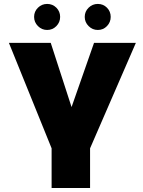

<svg xmlns="http://www.w3.org/2000/svg" viewBox="-20 -948 719 968"><path d="M473.1 -796.9Q446.3 -796.9 426.8 -816.4Q407.2 -835.9 407.2 -862.8Q407.2 -890.1 426.8 -909.2Q446.3 -928.2 473.1 -928.2Q500.5 -928.2 519.3 -909.2Q538.1 -890.1 538.1 -862.8Q538.1 -835.9 519.3 -816.4Q500.5 -796.9 473.1 -796.9ZM217.8 -796.9Q190.9 -796.9 171.4 -816.4Q151.9 -835.9 151.9 -862.8Q151.9 -890.1 171.4 -909.2Q190.9 -928.2 217.8 -928.2Q245.1 -928.2 264.2 -909.2Q283.2 -890.1 283.2 -862.8Q283.2 -835.9 264.2 -816.4Q245.1 -796.9 217.8 -796.9ZM434.1 0H240.2V-200.2L24.9 -731.9H235.8L340.8 -408.2L454.1 -731.9H665L434.1 -200.2Z"/></svg>

Font: Squarion Black
Style: Regular
Weight: 900
Designer: Natanael Gama
Version: Version 1.00;September 12, 2019;FontCreator 11.5.0.2425 64-b